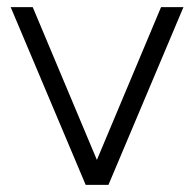

<svg xmlns="http://www.w3.org/2000/svg" viewBox="-20 -520 546 540"><path d="M223 0 433 -500H496L285 0ZM221 0 10 -500H72L282 0Z"/></svg>

Font: Figtree Light
Style: Regular
Weight: 300
Designer: Erik Kennedy
Foundry: Erik Kennedy
Version: Version 2.001;gftools[0.9.30]